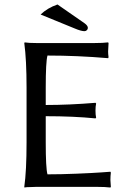

<svg xmlns="http://www.w3.org/2000/svg" viewBox="-20 -838 588 861"><path d="M237.8 -817.9 358.9 -733.9Q374 -723.1 374 -712.9Q374 -707 369.4 -702.6Q364.7 -698.2 358.9 -698.2Q343.8 -698.2 315.9 -710L162.1 -772.9Q192.4 -802.2 237.8 -817.9ZM185.1 -200.2Q185.1 -83.5 192.9 -56.2Q252.4 -56.2 323 -59.1Q393.6 -62 434.6 -64.9L475.1 -67.9L477.1 -64Q475.1 -48.3 475.1 -30.8Q475.1 -28.3 477.1 0L475.1 2.9Q451.2 0 415 0H142.1Q126.5 0 113.3 1Q100.6 1 95.2 2L89.8 2.9L88.9 0Q99.1 -71.3 99.1 -200.2V-444.8Q99.1 -569.8 88.9 -645L90.8 -647.9Q107.9 -645 142.1 -645H404.8Q440.4 -645 464.8 -647.9L466.8 -645Q464.8 -616.7 464.8 -606.9Q464.8 -596.7 466.8 -581.1L464.8 -577.1Q326.2 -588.9 192.9 -588.9Q185.1 -561.5 185.1 -444.8V-367.2Q290 -367.2 408.2 -377L411.1 -374Q408.2 -360.8 408.2 -341.8Q408.2 -323.2 411.1 -310.1L408.2 -307.1Q310.1 -316.9 185.1 -316.9Z"/></svg>

Font: Linux Biolinum
Style: Regular
Weight: 400
Designer: Philipp H. Poll
Foundry: Philipp H. Poll
Version: Version 0.6.4